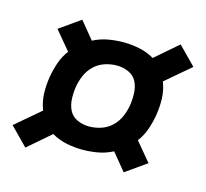

<svg xmlns="http://www.w3.org/2000/svg" viewBox="-74 -642 648 604"><g transform="rotate(15 250.0 -340.0)"><path d="M56 -120 -1 -178 80 -247Q70 -272 69 -300Q68 -328 73 -357Q77 -380 85 -403Q93 -426 108 -446L57 -507L125 -555L171 -499Q194 -511 219 -515.5Q244 -520 269 -520Q296 -520 322 -514.5Q348 -509 370 -496L444 -560L501 -502L420 -433Q430 -408 431 -380Q432 -352 427 -323Q423 -300 415 -277Q407 -254 392 -234L443 -173L375 -125L329 -181Q306 -169 281 -164.5Q256 -160 231 -160Q204 -160 178 -165.5Q152 -171 130 -184ZM232 -236Q252 -236 271.5 -242.5Q291 -249 306 -263.5Q321 -278 329 -297Q337 -316 340 -335Q343 -355 342 -375Q341 -395 332.5 -411.5Q324 -428 306 -436Q288 -444 268 -444Q248 -444 228.5 -437.5Q209 -431 194 -416.5Q179 -402 171 -383Q163 -364 160 -345Q157 -325 158 -305Q159 -285 167.5 -268.5Q176 -252 194 -244Q212 -236 232 -236Z"/></g></svg>

Font: Iosevka Curly
Style: Bold Italic
Weight: 700
Italic angle: -9°
Monospace: yes
Designer: Belleve Invis
Foundry: Belleve Invis
Version: Version 22.1.2; ttfautohint (v1.8.4)